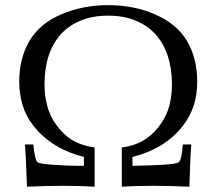

<svg xmlns="http://www.w3.org/2000/svg" viewBox="-20 -702 808 741"><path d="M491.2 -96.2V-62Q527.8 -62.5 558.3 -63.7Q588.9 -64.9 611.8 -66.4Q634.8 -67.9 649.2 -70.1Q663.6 -72.3 667 -74.2Q670.4 -75.7 673.1 -79.8Q675.8 -84 678 -92Q680.2 -100.1 682.1 -112.8Q684.1 -125.5 686 -144.5H718.3Q714.4 -91.8 713.9 -69.3L710.9 18.6Q669.4 16.6 635.7 15.9Q602.1 15.1 573.7 15.1Q543 15.1 512.7 15.9Q482.4 16.6 450.2 18.6V-132.8Q496.1 -138.7 530.3 -158.2Q564.5 -177.7 589.4 -209Q602.1 -224.6 612.1 -241.9Q622.1 -259.3 629.2 -279.5Q636.2 -299.8 639.9 -324Q643.6 -348.1 643.6 -377.4Q643.6 -437.5 627.4 -486.3Q611.3 -535.2 580.1 -569.6Q548.8 -604 502.9 -622.8Q457 -641.6 397.5 -641.6Q338.4 -641.6 292.5 -623Q246.6 -604.5 215.3 -570.3Q184.1 -536.1 168 -487.3Q151.9 -438.5 151.9 -377.4Q151.9 -344.7 156.7 -318.1Q161.6 -291.5 169.9 -270Q178.2 -248.5 189.7 -231Q201.2 -213.4 214.4 -198.7Q240.7 -169.4 272.2 -154.1Q303.7 -138.7 345.2 -132.8V18.6Q311.5 16.6 281 15.9Q250.5 15.1 221.2 15.1Q192.9 15.1 159.2 15.9Q125.5 16.6 84 18.6L80.6 -68.4Q80.1 -90.3 76.2 -144.5H108.4Q112.3 -109.4 116.5 -93.5Q120.6 -77.6 127.4 -74.2Q131.8 -72.3 146 -70.1Q160.2 -67.9 182.9 -66.2Q205.6 -64.5 236.1 -63.2Q266.6 -62 303.7 -62V-96.2Q178.2 -128.4 108.4 -217.3Q80.6 -252.9 67.6 -294.9Q54.7 -336.9 54.2 -385.7Q54.2 -476.6 93.3 -543.5Q132.8 -610.4 214.8 -646Q298.3 -682.1 397.5 -682.1Q497.6 -682.1 578.1 -646.5Q661.6 -610.8 701.4 -544.2Q741.2 -477.5 741.2 -385.7Q741.2 -288.1 686.5 -217.3Q618.2 -128.4 491.2 -96.2Z"/></svg>

Font: XB Zar
Style: Italic
Weight: 400
Italic angle: -12°
Designer: Behnam
Foundry: Irmug
Version: Version 8.005 2009